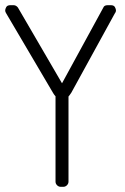

<svg xmlns="http://www.w3.org/2000/svg" viewBox="-24 -720 480 740"><path d="M392 -700H403Q415 -700 419 -692.5Q423 -685 423 -680Q423 -675 420 -670V-671L251 -363Q243 -351 240 -348V-20Q240 -12 234 -6Q228 0 220 0H210Q202 0 196 -6Q190 -12 190 -20V-349Q185 -354 181 -361L-1 -670Q-4 -675 -4 -680Q-4 -685 0 -692.5Q4 -700 16 -700H28Q38 -700 45 -691L215 -399L376 -694Q380 -700 392 -700Z"/></svg>

Font: Text Me One
Style: Regular
Weight: 400
Designer: Julia Petretta
Foundry: Julia Petretta
Version: Version 1.003